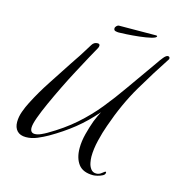

<svg xmlns="http://www.w3.org/2000/svg" viewBox="-102 -680 806 861"><g transform="rotate(15 301.0 -249.5)"><path d="M407 90Q359 90 338 62Q317 34 317 -12Q317 -44 326 -79Q335 -114 346 -144Q351 -157 356.5 -168.5Q362 -180 368 -192Q324 -141 276.5 -103Q229 -65 170 -31Q149 -19 123 -8Q97 3 71 3Q44 3 30 -12Q16 -27 16 -53Q16 -77 25 -102Q34 -127 45 -148Q74 -205 110 -259.5Q146 -314 181 -368Q191 -383 197 -392Q203 -401 209.5 -410.5Q216 -420 225 -435Q231 -444 236.5 -453.5Q242 -463 248 -472Q257 -487 274 -487Q284 -487 284 -478Q284 -473 281 -467Q271 -450 253 -416.5Q235 -383 212.5 -341Q190 -299 168 -254Q146 -209 127 -167Q108 -125 96.5 -93Q85 -61 85 -45Q85 -21 106 -21Q119 -21 134.5 -28Q150 -35 160 -41Q229 -81 280 -126Q331 -171 372 -221.5Q413 -272 452 -328Q491 -384 536 -447Q541 -453 551.5 -469Q562 -485 573.5 -499Q585 -513 593 -513Q602 -513 602 -504Q602 -501 601 -500Q552 -426 500 -338Q448 -250 410 -140Q398 -107 388 -65.5Q378 -24 378 11Q378 23 381 39Q384 55 393 67Q402 79 418 79Q432 79 443 69.5Q454 60 458 60Q460 60 460 64Q460 73 449.5 78.5Q439 84 426.5 87Q414 90 407 90ZM352 -558Q345 -558 337 -560Q329 -562 329 -571Q329 -577 334.5 -582.5Q340 -588 346 -588L517 -589Q518 -589 520.5 -588.5Q523 -588 523 -586Q523 -579 500.5 -573.5Q478 -568 446.5 -564.5Q415 -561 388 -559.5Q361 -558 352 -558Z"/></g></svg>

Font: Caramel
Style: Regular
Weight: 400
Designer: Robert E. Leuschke
Foundry: Robert E. Leuschke
Version: Version 1.010